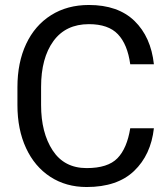

<svg xmlns="http://www.w3.org/2000/svg" viewBox="-20 -741 675 771"><path d="M328 10Q245 10 182 -31Q119 -72 84.5 -146.5Q50 -221 50 -319V-391Q50 -490 85 -564.5Q120 -639 185 -680Q250 -721 337 -721Q454 -721 520 -657Q586 -593 598 -483H503Q492 -563 453.5 -603.5Q415 -644 337 -644Q244 -644 194.5 -576Q145 -508 145 -392V-319Q145 -208 191.5 -137Q238 -66 328 -66Q413 -66 451.5 -105.5Q490 -145 503 -226H598Q586 -119 518.5 -54.5Q451 10 328 10Z"/></svg>

Font: Freesentation 5 Medium
Style: Regular
Weight: 500
Designer: glyphs from Roboto by Christian Robertson / Hangul glyphs from Noto Sans CJK(Source Han Sans) by Jang Soo-young and Kang
Foundry: PT&
Version: Version 2.001